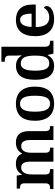

<svg xmlns="http://www.w3.org/2000/svg" viewBox="977 -1778 810 2805"><g transform="rotate(-90 1382.5 -375.0)"><path d="M23 0H316V-49H312C268 -49 237 -58 237 -115V-313C237 -397 262 -471 336 -471C402 -471 424 -421 424 -335V0H628V-49H625C580 -49 554 -58 554 -120V-325C554 -404 580 -471 651 -471C716 -471 740 -421 740 -335V0H944V-49H941C896 -49 870 -58 870 -120V-354C870 -490 808 -548 704 -548C633 -548 579 -524 546 -461H539C515 -523 462 -548 394 -548C319 -548 273 -524 238 -461H233L220 -536H30V-489H33C77 -489 107 -480 107 -423V-119C107 -58 78 -49 33 -49H23Z M1269 10C1434 10 1520 -82 1520 -270C1520 -457 1426 -548 1272 -548C1107 -548 1021 -457 1021 -270C1021 -82 1115 10 1269 10ZM1271 -49C1186 -49 1154 -125 1154 -270C1154 -415 1185 -488 1270 -488C1356 -488 1387 -415 1387 -270C1387 -125 1357 -49 1271 -49Z M1824 10C1902 10 1948 -26 1978 -82H1983L2002 0H2190V-49H2182C2136 -49 2103 -61 2103 -122V-760H1884V-711H1892C1936 -711 1973 -703 1973 -647V-578C1973 -544 1974 -499 1977 -467H1972C1943 -514 1899 -547 1823 -547C1693 -547 1620 -460 1620 -267C1620 -75 1693 10 1824 10ZM1857 -61C1782 -61 1753 -129 1753 -267C1753 -403 1782 -477 1857 -477C1946 -477 1973 -403 1973 -268C1973 -128 1946 -61 1857 -61Z M2506 10C2640 10 2698 -51 2698 -98C2698 -119 2685 -133 2670 -138C2647 -96 2601 -61 2533 -61C2440 -61 2393 -120 2390 -258H2719V-308C2719 -466 2634 -548 2495 -548C2343 -548 2257 -452 2257 -265C2257 -91 2345 10 2506 10ZM2586 -319H2392C2396 -428 2433 -487 2496 -487C2561 -487 2586 -422 2586 -319Z"/></g></svg>

Font: Noto Serif Sinhala SemiBold
Style: Regular
Weight: 600
Designer: Jelle Bosma - Monotype Design Team
Foundry: Monotype Imaging Inc.
Version: Version 2.007